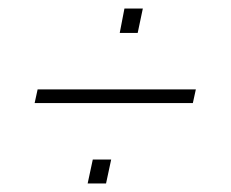

<svg xmlns="http://www.w3.org/2000/svg" viewBox="-20 -478 540 449"><path d="M61 -237 68 -269H438L431 -237ZM185 -49 197 -105H240L228 -49ZM260 -401 271 -458H314L302 -401Z"/></svg>

Font: Saira SemiCondensed Thin
Style: Italic
Weight: 250
Width: 4
Italic angle: -12°
Designer: Hector Gatti with collaboration of the Omnibus-Type team
Foundry: Omnibus-Type
Version: Version 1.101